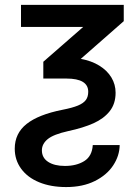

<svg xmlns="http://www.w3.org/2000/svg" viewBox="-20 -550 564 781"><path d="M483.4 -530.3V-463.9L308.6 -310.5Q352.1 -302.7 384 -283Q416 -263.2 433.1 -234.9Q450.2 -206.5 450.2 -172.9Q450.2 -127.9 426.3 -97.7Q402.3 -67.4 360.4 -48.6Q318.4 -29.8 256.8 -16.6Q197.3 -3.4 173.8 16.1Q150.4 35.6 150.4 61.5Q150.4 91.8 175.8 108.4Q201.2 125 244.1 125Q291 125 322.8 105.2Q354.5 85.4 357.4 40H466.8Q466.3 83.5 440.4 122.8Q414.6 162.1 365.5 186.5Q316.4 210.9 249 210.9Q186.5 210.9 139.2 191.4Q91.8 171.9 65.9 136.2Q40 100.6 40 54.7Q40 -7.3 88.1 -45.7Q136.2 -84 234.4 -103.5Q274.4 -111.3 296.9 -120.6Q319.3 -129.9 329.1 -143.1Q338.9 -156.2 338.9 -176.8Q338.9 -230.5 250 -230.5H156.2V-298.8L318.4 -440.4H65.4V-530.3Z"/></svg>

Font: Pretendard Std Medium
Style: Regular
Weight: 500
Designer: Base glyphs from Inter by Rasmus Andersson; Hangeul glyphs from Noto Sans CJK(Source Han Sans) by Jang Soo-young and Kan
Foundry: Kil Hyung-jin
Version: Version 1.309